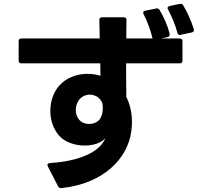

<svg xmlns="http://www.w3.org/2000/svg" viewBox="-20 -899 1040 988"><path d="M910 -720 967 -732C974 -734 978 -738 978 -744L977 -749C965 -790 944 -836 923 -871C920 -877 915 -879 910 -879H905L853 -868C846 -866 842 -862 842 -857C842 -855 843 -852 845 -850C865 -812 883 -768 893 -730C895 -723 899 -719 905 -719C907 -719 908 -719 910 -720ZM76 -687V-587C76 -578 81 -573 90 -573H496C496 -551 497 -530 497 -509C479 -515 456 -519 431 -519C388 -519 339 -507 301 -474C260 -440 239 -384 239 -328C239 -281 254 -235 285 -200C316 -166 368 -150 416 -150C459 -150 501 -163 522 -188C496 -121 397 -70 237 -60C229 -59 224 -55 224 -50C224 -48 225 -45 226 -43L279 60C282 66 287 69 294 69H296C508 47 637 -79 656 -225C658 -241 659 -256 659 -271C659 -325 646 -369 630 -400C630 -441 629 -482 629 -522V-573H905C914 -573 919 -578 919 -587V-687C919 -696 914 -701 905 -701H808L842 -708C849 -710 853 -714 853 -721V-725C843 -766 824 -809 801 -848C797 -853 793 -856 787 -856C786 -856 784 -856 783 -855L727 -844C720 -843 717 -839 717 -834C717 -832 717 -829 719 -826C739 -787 755 -743 764 -705L765 -701H630C630 -735 630 -767 631 -796C631 -805 626 -810 617 -810H505C496 -810 491 -805 491 -796C492 -765 493 -733 493 -701H90C81 -701 76 -696 76 -687ZM370 -334C370 -352 376 -370 386 -384C400 -403 422 -412 442 -412C457 -412 471 -407 482 -400C491 -393 503 -381 507 -367C508 -360 509 -352 509 -342C509 -324 506 -303 492 -284C480 -269 459 -261 439 -261C418 -261 397 -269 385 -286C375 -299 370 -316 370 -334Z"/></svg>

Font: LINE Seed JP App_OTF Bold
Style: Regular
Weight: 700
Designer: LINE & Fontrix & Fontworks
Version: Version 1.009